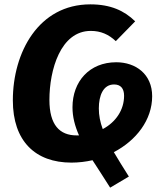

<svg xmlns="http://www.w3.org/2000/svg" viewBox="-20 -730 750 882"><path d="M679 -288C679 -389 604 -444 514 -444C391 -444 313 -356 313 -237C313 -193 324 -151 343 -108H332C254 -108 207 -156 207 -271C207 -409 258 -588 397 -588C443 -588 479 -572 512 -541L601 -632C551 -681 488 -710 395 -710C157 -710 39 -489 39 -269C39 -82 142 17 308 17C341 17 374 13 405 6C430 45 458 87 486 132L572 81C546 40 523 3 503 -31C606 -85 679 -179 679 -288ZM452 -137C440 -169 434 -200 434 -232C434 -291 454 -342 504 -342C534 -342 550 -324 550 -290C550 -225 512 -169 452 -137Z"/></svg>

Font: Fira Sans
Style: Bold Italic
Weight: 700
Italic angle: -8°
Designer: bBox Type GmbH & Carrois Corporate GbR & Edenspiekermann AG
Foundry: bBox Type GmbH & Carrois Corporate GbR & Edenspiekermann AG
Version: Version 4.301;PS 004.301;hotconv 1.0.88;makeotf.lib2.5.64775